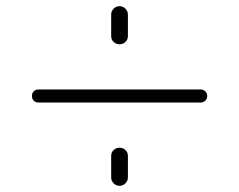

<svg xmlns="http://www.w3.org/2000/svg" viewBox="-20 -600 772 620"><path d="M393 -27Q393 -16 385 -8Q377 0 366 0Q355 0 347 -8Q339 -16 339 -27V-97Q339 -108 347 -115.5Q355 -123 366 -123Q377 -123 385 -115.5Q393 -108 393 -97ZM339 -553Q339 -564 347 -572Q355 -580 366 -580Q377 -580 385 -572Q393 -564 393 -553V-483Q393 -472 385 -464.5Q377 -457 366 -457Q355 -457 347 -464.5Q339 -472 339 -483ZM104 -269Q95 -269 89 -275Q83 -281 83 -290Q83 -299 89 -305Q95 -311 104 -311H628Q637 -311 643 -305Q649 -299 649 -290Q649 -281 643 -275Q637 -269 628 -269Z"/></svg>

Font: Rounded Mplus 1c Light
Style: Regular
Weight: 300
Version: Version 1.059.20150529